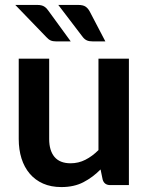

<svg xmlns="http://www.w3.org/2000/svg" viewBox="-20 -751 604 779"><path d="M503 -513V0H427.5Q403 0 396.5 -22.5L388 -63.5Q356.5 -31.5 318.5 -11.8Q280.5 8 229 8Q187 8 154.8 -6.2Q122.5 -20.5 100.5 -46.5Q78.5 -72.5 67.2 -108.2Q56 -144 56 -187V-513H179.5V-187Q179.5 -140 201.2 -114.2Q223 -88.5 266.5 -88.5Q298.5 -88.5 326.5 -102.8Q354.5 -117 379.5 -142V-513ZM296.5 -731Q317 -731 327 -724.2Q337 -717.5 344 -704.5L407.5 -583H357Q342.5 -583 333.2 -586.8Q324 -590.5 316 -600.5L216.5 -731ZM131 -731Q141 -731 148 -729.2Q155 -727.5 160.2 -724Q165.5 -720.5 169.8 -715.8Q174 -711 178.5 -704.5L267 -583H208.5Q194.5 -583 185.8 -586.8Q177 -590.5 168 -600.5L42 -731Z"/></svg>

Font: Lato 2
Style: Bold
Weight: 700
Designer: Lukasz Dziedzic with Adam Twardoch and Botio Nikoltchev
Foundry: tyPoland Lukasz Dziedzic
Version: Version 2.015; 2015-08-06; http://www.latofonts.com/